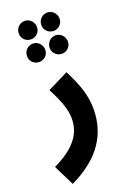

<svg xmlns="http://www.w3.org/2000/svg" viewBox="-219 -806 753 1099"><g transform="rotate(-20 157.5 -256.0)"><path d="M221 -630C251 -630 276 -655 276 -685C276 -717 251 -742 221 -742C189 -742 165 -717 165 -685C165 -655 189 -630 221 -630ZM83 -629C113 -629 138 -653 138 -684C138 -715 113 -741 83 -741C51 -741 27 -715 27 -684C27 -653 51 -629 83 -629ZM83 -491C113 -491 138 -515 138 -546C138 -577 113 -603 83 -603C51 -603 27 -577 27 -546C27 -515 51 -491 83 -491ZM221 -491C251 -491 276 -515 276 -546C276 -577 251 -603 221 -603C189 -603 165 -577 165 -546C165 -515 189 -491 221 -491ZM23 230C209 141 282 15 282 -134C282 -211 259 -284 208 -383L81 -320C120 -246 146 -183 146 -124C146 -35 96 40 -39 104Z"/></g></svg>

Font: Noto Sans Arabic UI Cn
Style: Bold
Weight: 700
Width: 3
Designer: Monotype Design Team, Nadine Chahine and Nizar Qandah
Foundry: Monotype Imaging Inc.
Version: Version 2.010